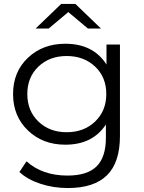

<svg xmlns="http://www.w3.org/2000/svg" viewBox="-20 -751 726 970"><path d="M325 -690 226 -607H160L289 -731H361L490 -607H424ZM518 -526H586V-64Q586 70 520.5 134.5Q455 199 323 199Q250 199 184.5 177.5Q119 156 78 118L114 64Q194 136 321 136Q421 136 468 89.5Q515 43 515 -55V-122Q448 -20 310 -20Q196 -20 121 -92Q46 -164 46 -276Q46 -388 121 -459Q196 -530 310 -530Q451 -530 518 -425ZM174 -137Q230 -83 317 -83Q404 -83 460.5 -137Q517 -191 517 -276Q517 -361 460.5 -414.5Q404 -468 317 -468Q230 -468 174 -414.5Q118 -361 118 -276Q118 -191 174 -137Z"/></svg>

Font: Montserrat Alternates
Style: Regular
Weight: 400
Designer: Julieta Ulanovsky
Foundry: Julieta Ulanovsky
Version: Version 7.200;PS 007.200;hotconv 1.0.88;makeotf.lib2.5.64775